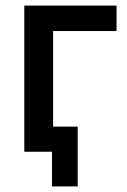

<svg xmlns="http://www.w3.org/2000/svg" viewBox="-20 -543 455 687"><path d="M166 124V0H67V-523H397V-432H170V-90H258V124Z"/></svg>

Font: Rising Sun Medium
Style: Regular
Weight: 500
Designer: Matt McInerney, Pablo Impallari, Rodrigo Fuenzalida (Raleway font), Stephen Hutchings (Greek), Cristiano Sobral (main ch
Foundry: The Rising Sun Project Authors
Version: Version 4.327; ttfautohint (v1.8.4.7-5d5b-dirty)